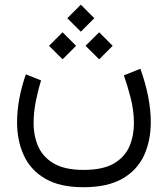

<svg xmlns="http://www.w3.org/2000/svg" viewBox="-20 -576 709 812"><path d="M321.8 -556.2 378.9 -499 321.8 -441.9 264.6 -499ZM399.4 -439.5 456.5 -382.3 399.4 -325.2 341.8 -382.3ZM244.6 -439.5 301.8 -382.3 244.6 -325.2 187.5 -382.3ZM333 142.6Q415.5 142.6 461.9 115.2Q508.3 87.9 527.3 43.2Q546.4 -1.5 546.4 -54.2Q546.4 -108.9 532.2 -163.3Q518.1 -217.8 503.9 -257.3L573.7 -285.2Q595.2 -225.6 606.4 -168.5Q617.7 -111.3 617.7 -59.6Q617.7 20.5 588.4 82.8Q559.1 145 496.3 180.4Q433.6 215.8 333 215.8Q232.9 215.8 170.9 179.4Q108.9 143.1 80.6 80.8Q52.2 18.6 52.2 -59.1Q52.2 -108.4 62 -160.2Q71.8 -211.9 89.4 -261.7L153.8 -235.8Q140.1 -191.9 131.1 -145.8Q122.1 -99.6 122.1 -56.2Q122.1 1 142.8 45.9Q163.6 90.8 210 116.7Q256.3 142.6 333 142.6Z"/></svg>

Font: Vazirmatn UI FD Light
Style: Regular
Weight: 300
Designer: Saber Rastikerdar
Foundry: Saber Rastikerdar
Version: Version 33.003